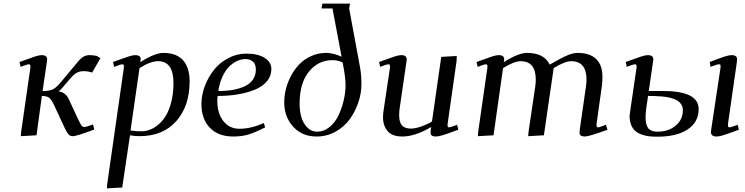

<svg xmlns="http://www.w3.org/2000/svg" viewBox="-20 -749 4123 1063"><path d="M87.9 -405.8Q151.9 -429.2 174.6 -436.5Q197.3 -443.8 210.9 -443.8Q241.2 -443.8 241.2 -419.9Q241.2 -418.9 238.8 -401.9L215.8 -245.1H219.2Q256.3 -245.1 275.4 -255.6Q294.4 -266.1 320.8 -298.8L410.2 -405.8Q426.8 -426.3 441.9 -435.1Q457 -443.8 476.1 -443.8Q498 -443.8 517.1 -439L536.1 -426.8L490.2 -347.2Q468.3 -355 441.9 -355Q420.9 -355 404.5 -345.9Q388.2 -336.9 366.2 -311L333 -272Q314.5 -249.5 304.2 -243.2Q341.3 -237.8 358.9 -204.1L411.1 -91.8Q425.3 -62 431.2 -54Q437 -45.9 446.8 -45.9Q457.5 -45.9 495.1 -60.1L502 -32.2Q405.3 4.9 381.8 4.9Q368.2 4.9 359.1 -5.1Q350.1 -15.1 337.9 -41L286.1 -152.8Q268.1 -193.8 254.6 -205.8Q241.2 -217.8 211.9 -217.8L182.1 0L95.2 4.9L97.2 -20L147.9 -372.1Q150.9 -393.1 141.1 -393.1Q129.9 -393.1 94.2 -378.9Z M571.8 293.9 573.7 269 665.5 -372.1Q668.5 -393.1 658.7 -393.1Q647.5 -393.1 611.8 -378.9L605.5 -405.8Q669.4 -429.2 692.1 -436.5Q714.8 -443.8 728.5 -443.8Q758.8 -443.8 758.8 -421.9Q758.8 -416 757.8 -411.1L756.3 -404.8Q837.4 -456.1 884.8 -456.1Q924.8 -456.1 953.6 -443.6Q982.4 -431.2 998.8 -408.9Q1015.1 -386.7 1022.5 -359.6Q1029.8 -332.5 1029.8 -298.8Q1029.8 -162.1 956.1 -78.6Q882.3 4.9 752.4 4.9Q723.6 4.9 699.7 0L656.7 289.1ZM702.6 -26.9Q730 -22 762.7 -22Q796.9 -22 828.4 -39.3Q859.9 -56.6 885 -88.9Q910.2 -121.1 925.3 -173.1Q940.4 -225.1 940.4 -289.1Q940.4 -410.2 855.5 -410.2Q812.5 -410.2 752.4 -372.1Z M1095.2 -172.9Q1095.2 -222.2 1113.8 -271.7Q1132.3 -321.3 1164.1 -361.6Q1195.8 -401.9 1243.4 -427Q1291 -452.1 1344.2 -452.1Q1408.2 -452.1 1445.3 -428.5Q1482.4 -404.8 1482.4 -367.2Q1482.4 -328.1 1457.3 -298.3Q1432.1 -268.6 1388.9 -251.5Q1345.7 -234.4 1294.4 -226.1Q1243.2 -217.8 1185.1 -217.8Q1183.1 -205.6 1183.1 -191.9Q1183.1 -120.1 1217 -78.1Q1251 -36.1 1305.2 -36.1Q1370.6 -36.1 1440.4 -67.9L1448.2 -43.9Q1392.1 -15.6 1355.7 -4.4Q1319.3 6.8 1271.5 6.8Q1188.5 6.8 1141.8 -41.7Q1095.2 -90.3 1095.2 -172.9ZM1188.5 -245.1Q1233.9 -245.1 1270.5 -251.7Q1307.1 -258.3 1335.9 -271.7Q1364.7 -285.2 1380.6 -308.6Q1396.5 -332 1396.5 -363.8Q1396.5 -393.1 1380.9 -407.5Q1365.2 -421.9 1339.4 -421.9Q1316.9 -421.9 1294.9 -412.4Q1272.9 -402.8 1251.5 -383.1Q1230 -363.3 1213.1 -327.6Q1196.3 -292 1188.5 -245.1Z M1553.7 -182.1Q1553.7 -218.8 1563 -256.3Q1572.3 -293.9 1591.6 -329.8Q1610.8 -365.7 1637.9 -393.8Q1665 -421.9 1703.6 -439Q1742.2 -456.1 1787.1 -456.1Q1823.7 -456.1 1871.1 -435.1L1820.8 -702.1H1759.8L1765.1 -729H1918L1913.1 -702.1L1974.1 -372.1Q1981 -331.5 1981 -282.2Q1981 -231.9 1963.6 -180.9Q1946.3 -129.9 1915.5 -87.9Q1884.8 -45.9 1836.9 -19.5Q1789.1 6.8 1732.9 6.8Q1651.9 6.8 1602.8 -47.9Q1553.7 -102.5 1553.7 -182.1ZM1638.7 -174.8Q1638.7 -134.8 1648.4 -100.8Q1658.2 -66.9 1680.9 -43.5Q1703.6 -20 1735.8 -20Q1772.9 -20 1804 -45.2Q1835 -70.3 1853.8 -109.6Q1872.6 -148.9 1882.8 -193.1Q1893.1 -237.3 1893.1 -278.8Q1893.1 -322.3 1877 -402.8Q1853 -416 1819.8 -416Q1742.7 -416 1690.7 -352.8Q1638.7 -289.6 1638.7 -174.8Z M2078.6 -405.8Q2142.6 -429.2 2165.3 -436.5Q2188 -443.8 2201.7 -443.8Q2231.9 -443.8 2231.9 -419.9Q2231.9 -418.9 2229.5 -401.9L2192.9 -150.9Q2189.9 -129.9 2189.9 -111.8Q2189.9 -71.8 2205.6 -54.4Q2221.2 -37.1 2254.9 -37.1Q2280.3 -37.1 2315.2 -49.8Q2350.1 -62.5 2371.6 -76.2L2422.9 -434.1L2508.8 -439L2507.8 -411.1L2458.5 -64.9Q2455.6 -43.9 2464.8 -43.9Q2475.1 -43.9 2510.7 -58.1L2517.6 -30.8Q2457 -8.3 2432.1 -0.7Q2407.2 6.8 2393.6 6.8Q2377 6.8 2370.4 1Q2363.8 -4.9 2363.8 -17.1Q2363.8 -26.4 2365.7 -35.2L2367.7 -45.9Q2277.3 6.8 2208.5 6.8Q2151.4 6.8 2126 -23.2Q2100.6 -53.2 2100.6 -99.1Q2100.6 -114.7 2103.5 -136.2L2138.7 -372.1Q2141.6 -393.1 2131.8 -393.1Q2120.6 -393.1 2085 -378.9Z M2618.2 -405.8Q2682.1 -429.2 2704.8 -436.5Q2727.5 -443.8 2741.2 -443.8Q2771.5 -443.8 2771.5 -420.9Q2771.5 -416 2770.5 -411.1L2769 -404.8Q2850.1 -456.1 2897.5 -456.1Q2992.7 -456.1 3023.4 -391.1Q3085.9 -427.7 3119.4 -441.9Q3152.8 -456.1 3178.2 -456.1Q3245.6 -456.1 3280.5 -422.4Q3315.4 -388.7 3315.4 -323.2Q3315.4 -298.8 3312.5 -274.9L3283.2 -64.9Q3280.3 -43.9 3290 -43.9Q3299.8 -43.9 3334.5 -58.1L3343.3 -30.8Q3241.2 6.8 3218.3 6.8Q3188.5 6.8 3188.5 -14.2Q3188.5 -19.5 3190.4 -35.2L3224.1 -270Q3227.1 -291.5 3227.1 -308.1Q3227.1 -410.2 3142.1 -410.2Q3107.4 -410.2 3045.4 -372.1L2991.2 0L2904.3 4.9L2906.2 -19L2943.4 -270Q2946.3 -291.5 2946.3 -308.1Q2946.3 -410.2 2862.3 -410.2Q2827.1 -410.2 2765.1 -372.1L2712.4 0L2625.5 4.9L2627.4 -19L2678.2 -372.1Q2681.2 -393.1 2671.4 -393.1Q2660.2 -393.1 2624.5 -378.9Z M3443.8 -405.8Q3507.8 -429.2 3530.5 -436.5Q3553.2 -443.8 3566.9 -443.8Q3597.2 -443.8 3597.2 -419.9Q3597.2 -418.9 3594.7 -401.9L3571.8 -245.1H3651.9Q3848.1 -245.1 3848.1 -145Q3848.1 -73.2 3787.6 -32.7Q3727.1 7.8 3619.1 7.8Q3594.2 7.8 3574.5 5.6Q3554.7 3.4 3533.4 -3.9Q3512.2 -11.2 3498 -23.2Q3483.9 -35.2 3474.9 -55.9Q3465.8 -76.7 3465.8 -105Q3465.8 -115.7 3472.2 -155.8L3503.9 -372.1Q3506.8 -393.1 3497.1 -393.1Q3485.8 -393.1 3450.2 -378.9ZM3554.2 -100.1Q3554.2 -57.1 3569.3 -38.6Q3584.5 -20 3619.1 -20Q3680.7 -20 3720.7 -53.2Q3760.7 -86.4 3760.7 -139.2Q3760.7 -154.8 3753.9 -167.2Q3747.1 -179.7 3736.8 -187.7Q3726.6 -195.8 3710 -201.7Q3693.4 -207.5 3678 -210.4Q3662.6 -213.4 3641.1 -215.1Q3619.6 -216.8 3604.2 -217.3Q3588.9 -217.8 3567.9 -217.8L3558.1 -150.9Q3554.2 -124 3554.2 -100.1ZM3909.2 -405.8Q3970.2 -429.2 3993.4 -436.5Q4016.6 -443.8 4030.8 -443.8Q4061 -443.8 4061 -419.9Q4061 -415.5 4059.1 -401.9L4010.7 -64.9Q4007.8 -43.9 4018.1 -43.9Q4028.3 -43.9 4064 -58.1L4070.8 -30.8Q4008.8 -7.8 3985.1 -0.5Q3961.4 6.8 3947.8 6.8Q3916 6.8 3916 -18.1Q3916 -21.5 3918 -35.2L3968.8 -372.1Q3970.2 -383.3 3969 -388.2Q3967.8 -393.1 3961.9 -393.1Q3949.7 -393.1 3914.1 -378.9Z"/></svg>

Font: Dehuti Alt
Style: Bold-Italic
Weight: 700
Version: Version 1.2